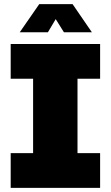

<svg xmlns="http://www.w3.org/2000/svg" viewBox="-20 -914 539 934"><path d="M32 0V-169H141V-531H32V-700H467V-531H357V-169H467V0ZM76 -757 171 -894H333L427 -757H291L251 -821L213 -757Z"/></svg>

Font: MuseoModerno Black
Style: Regular
Weight: 900
Designer: Pablo Cosgaya, Héctor Gatti, Marcela Romero, and the Authors of The MuseoModerno Project.
Foundry: Omnibus-Type Team
Version: Version 1.001